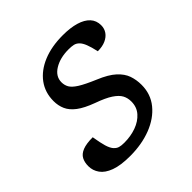

<svg xmlns="http://www.w3.org/2000/svg" viewBox="-146 -631 757 757"><g transform="rotate(-45 233.0 -252.5)"><path d="M108.5 -147Q114.5 -110 120.5 -90Q126.5 -70 135.5 -59.5Q144.5 -49.5 154.8 -46.5Q165 -43.5 181.5 -43.5Q217.5 -43.5 248 -54.5Q278.5 -65.5 297.2 -86.8Q316 -108 316 -139Q316 -159 307.5 -174.8Q299 -190.5 276.5 -205.5Q254 -220.5 210.5 -236Q167 -252 143 -270.2Q119 -288.5 109.5 -310Q100 -331.5 100 -357Q100 -405 126.2 -440.5Q152.5 -476 199.5 -495.5Q246.5 -515 309.5 -515Q351.5 -515 381.8 -506Q412 -497 428.2 -479.5Q444.5 -462 444.5 -435.5Q444.5 -417.5 434.8 -403.2Q425 -389 406.8 -380.8Q388.5 -372.5 362.5 -372.5Q356 -402 349.2 -419.2Q342.5 -436.5 333.5 -445.5Q324.5 -454.5 313.5 -457Q302.5 -459.5 286 -459.5Q239 -459.5 206.8 -439.8Q174.5 -420 174.5 -387.5Q174.5 -371 182 -357.8Q189.5 -344.5 212 -330.2Q234.5 -316 280.5 -296.5Q326.5 -277.5 350.2 -255.8Q374 -234 382.5 -209.5Q391 -185 391 -157Q391 -105.5 360.5 -68Q330 -30.5 277.8 -10.2Q225.5 10 160.5 10Q108 10 76.2 -1.8Q44.5 -13.5 30 -33.8Q15.5 -54 15.5 -78.5Q15.5 -100 23.5 -115.2Q31.5 -130.5 52 -138.8Q72.5 -147 108.5 -147Z"/></g></svg>

Font: Newsreader 7pt
Style: Italic
Weight: 400
Italic angle: -17°
Designer: Hugues Gentile
Foundry: Production Type
Version: Version 1.003